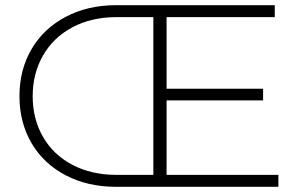

<svg xmlns="http://www.w3.org/2000/svg" viewBox="-20 -720 1157 740"><path d="M1053 -46V0H427Q318 0 233 -44.5Q148 -89 101.5 -168.5Q55 -248 55 -349Q55 -451 101.5 -530.5Q148 -610 233 -655Q318 -700 427 -700H1039V-654H622V-378H994V-333H622V-46ZM571 -46V-654H429Q333 -654 259.5 -615Q186 -576 146 -506.5Q106 -437 106 -349Q106 -261 146 -192Q186 -123 259.5 -84.5Q333 -46 429 -46Z"/></svg>

Font: Montserrat Alternates Light
Style: Regular
Weight: 300
Designer: Julieta Ulanovsky
Foundry: Julieta Ulanovsky
Version: Version 7.200